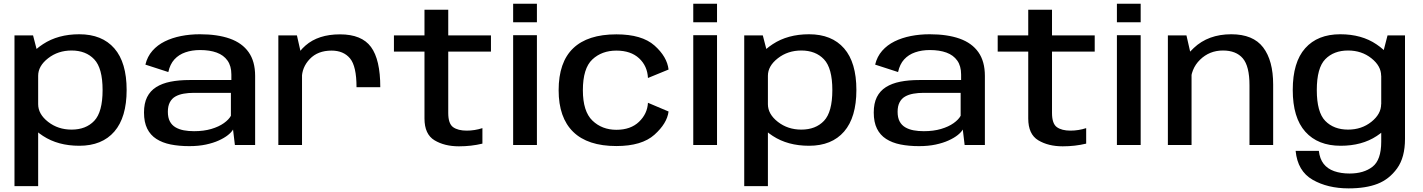

<svg xmlns="http://www.w3.org/2000/svg" viewBox="-20 -781 7662 1034"><path d="M58 221.5H185.5V-484L158 -590.5H58ZM407 4Q529.5 4 595.8 -72.5Q662 -149 662 -296.5Q662 -444.5 595.8 -520.5Q529.5 -596.5 407 -596.5Q292.5 -596.5 211.5 -543.2Q130.5 -490 130.5 -437L185.5 -373Q185.5 -425.5 239 -467.2Q292.5 -509 365.5 -509Q442.5 -509 487.5 -461.5Q532.5 -414 532.5 -296Q532.5 -177.5 487.5 -130.2Q442.5 -83 365.5 -83Q292.5 -83 239 -124.8Q185.5 -166.5 185.5 -220L130.5 -154.5Q130.5 -102 211.5 -49Q292.5 4 407 4Z M999.5 6Q1049 6 1088.8 -2.5Q1128.5 -11 1158.2 -24.5Q1188 -38 1207.5 -53.5Q1227 -69 1235 -83.5L1245 0H1354V-372Q1354 -450.5 1319 -500Q1284 -549.5 1217.8 -573Q1151.5 -596.5 1056.5 -596.5Q1003.5 -596.5 955.2 -587Q907 -577.5 867.5 -558Q828 -538.5 800.8 -507.5Q773.5 -476.5 763 -433L886.5 -393Q895.5 -435 919.2 -461Q943 -487 978.5 -499.2Q1014 -511.5 1057.5 -511.5Q1109.5 -511.5 1147 -497.8Q1184.5 -484 1205.2 -454.8Q1226 -425.5 1226 -379.5V-350H1000Q943.5 -350 898.2 -341Q853 -332 821 -311.8Q789 -291.5 772.2 -258Q755.5 -224.5 755.5 -175Q755.5 -123 772.8 -88.2Q790 -53.5 822.2 -32.8Q854.5 -12 899.2 -3Q944 6 999.5 6ZM1025 -74.5Q995.5 -74.5 970 -79.2Q944.5 -84 925 -95.5Q905.5 -107 894.8 -127.2Q884 -147.5 884 -179Q884 -210 894.8 -230.2Q905.5 -250.5 924.5 -261.2Q943.5 -272 969 -276.5Q994.5 -281 1023.5 -281H1223.5V-157.5Q1212.5 -137 1185.5 -117.8Q1158.5 -98.5 1117.8 -86.5Q1077 -74.5 1025 -74.5Z M1900 -311.5H2028Q2028 -460 1978 -528Q1928 -596 1811 -596Q1694 -596 1625.2 -535.8Q1556.5 -475.5 1556.5 -395L1605.5 -358.5Q1605.5 -418.5 1648.5 -463.5Q1691.5 -508.5 1765.5 -508.5Q1830 -508.5 1865 -466.5Q1900 -424.5 1900 -311.5ZM1479 0H1606.5V-469L1579 -590.5H1479Z M2451.5 7Q2518 7 2578 -7.5V-91Q2536.5 -77.5 2493.5 -77.5Q2446.5 -77.5 2420.2 -96.2Q2394 -115 2394 -172.5V-503H2624V-590.5H2394V-728.5H2266V-590.5H2101.5V-503H2266V-143Q2266 -58 2320 -25.5Q2374 7 2451.5 7Z M2743.5 0H2871.5V-591.5H2743.5ZM2743.5 -761V-661H2871.5V-761Z M3299.5 5.5Q3436.5 5.5 3504.5 -55.5Q3572.5 -116.5 3580.5 -180.5L3469.5 -227.5Q3466.5 -168.5 3421.5 -125.2Q3376.5 -82 3299.5 -82Q3222 -82 3170.5 -131.5Q3119 -181 3119 -295Q3119 -413 3170 -460.8Q3221 -508.5 3299.5 -508.5Q3377 -508.5 3421.8 -467Q3466.5 -425.5 3469.5 -361L3580.5 -406.5Q3572.5 -475.5 3504.8 -535.8Q3437 -596 3299.5 -596Q3145 -596 3066.8 -521Q2988.5 -446 2988.5 -295Q2988.5 -147.5 3066.8 -71Q3145 5.5 3299.5 5.5Z M3713.5 0H3841.5V-591.5H3713.5ZM3713.5 -761V-661H3841.5V-761Z M3988 221.5H4115.5V-484L4088 -590.5H3988ZM4337 4Q4459.5 4 4525.8 -72.5Q4592 -149 4592 -296.5Q4592 -444.5 4525.8 -520.5Q4459.5 -596.5 4337 -596.5Q4222.5 -596.5 4141.5 -543.2Q4060.5 -490 4060.5 -437L4115.5 -373Q4115.5 -425.5 4169 -467.2Q4222.5 -509 4295.5 -509Q4372.5 -509 4417.5 -461.5Q4462.5 -414 4462.5 -296Q4462.5 -177.5 4417.5 -130.2Q4372.5 -83 4295.5 -83Q4222.5 -83 4169 -124.8Q4115.5 -166.5 4115.5 -220L4060.5 -154.5Q4060.5 -102 4141.5 -49Q4222.5 4 4337 4Z M4929.5 6Q4979 6 5018.8 -2.5Q5058.5 -11 5088.2 -24.5Q5118 -38 5137.5 -53.5Q5157 -69 5165 -83.5L5175 0H5284V-372Q5284 -450.5 5249 -500Q5214 -549.5 5147.8 -573Q5081.5 -596.5 4986.5 -596.5Q4933.5 -596.5 4885.2 -587Q4837 -577.5 4797.5 -558Q4758 -538.5 4730.8 -507.5Q4703.5 -476.5 4693 -433L4816.5 -393Q4825.5 -435 4849.2 -461Q4873 -487 4908.5 -499.2Q4944 -511.5 4987.5 -511.5Q5039.5 -511.5 5077 -497.8Q5114.5 -484 5135.2 -454.8Q5156 -425.5 5156 -379.5V-350H4930Q4873.5 -350 4828.2 -341Q4783 -332 4751 -311.8Q4719 -291.5 4702.2 -258Q4685.5 -224.5 4685.5 -175Q4685.5 -123 4702.8 -88.2Q4720 -53.5 4752.2 -32.8Q4784.5 -12 4829.2 -3Q4874 6 4929.5 6ZM4955 -74.5Q4925.5 -74.5 4900 -79.2Q4874.5 -84 4855 -95.5Q4835.5 -107 4824.8 -127.2Q4814 -147.5 4814 -179Q4814 -210 4824.8 -230.2Q4835.5 -250.5 4854.5 -261.2Q4873.5 -272 4899 -276.5Q4924.5 -281 4953.5 -281H5153.5V-157.5Q5142.5 -137 5115.5 -117.8Q5088.5 -98.5 5047.8 -86.5Q5007 -74.5 4955 -74.5Z M5703 7Q5769.5 7 5829.5 -7.5V-91Q5788 -77.5 5745 -77.5Q5698 -77.5 5671.8 -96.2Q5645.5 -115 5645.5 -172.5V-503H5875.5V-590.5H5645.5V-728.5H5517.5V-590.5H5353V-503H5517.5V-143Q5517.5 -58 5571.5 -25.5Q5625.5 7 5703 7Z M5995 0H6123V-591.5H5995ZM5995 -761V-661H6123V-761Z M6269.5 0H6397V-470L6369.5 -590.5H6269.5ZM6709 0H6836.5V-325.5Q6836.5 -455 6782.5 -525.8Q6728.5 -596.5 6611 -596.5Q6487 -596.5 6408.8 -522.5Q6330.5 -448.5 6330.5 -372L6392 -332.5Q6392 -410 6442.8 -459.5Q6493.5 -509 6566 -509Q6637 -509 6673 -466.8Q6709 -424.5 6709 -322Z M7243 233.5Q7335.5 233.5 7398.5 209Q7461.5 184.5 7504 125.8Q7546.5 67 7546.5 -33V-590.5H7452.5L7418.5 -459V-18Q7418.5 80.5 7371.5 117Q7324.5 153.5 7248 153.5Q7201.5 153.5 7165.2 140.8Q7129 128 7108.2 101.2Q7087.5 74.5 7082.5 31.5H6957.5Q6968 140.5 7049 187Q7130 233.5 7243 233.5ZM7200 4Q7314.5 4 7394.2 -48.5Q7474 -101 7474 -154.5L7418 -220Q7418 -167 7365.5 -125Q7313 -83 7240 -83Q7163 -83 7117.2 -129.8Q7071.5 -176.5 7071.5 -296Q7071.5 -415.5 7117.2 -462.2Q7163 -509 7240 -509Q7313 -509 7365.5 -467.2Q7418 -425.5 7418 -373L7473 -435.5Q7473 -488 7393 -542.2Q7313 -596.5 7198 -596.5Q7076 -596.5 7009 -521.2Q6942 -446 6942 -296.5Q6942 -147 7009.8 -71.5Q7077.5 4 7200 4Z"/></svg>

Font: Anybody SemiExpanded Medium
Style: Regular
Weight: 500
Width: 6
Version: Version 1.113;gftools[0.9.25]